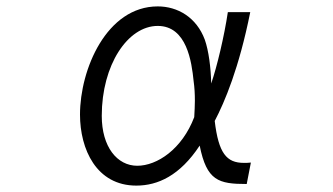

<svg xmlns="http://www.w3.org/2000/svg" viewBox="-20 -536 1040 600"><path d="M764 -28C756 -27 749 -27 742 -27C688 -27 663 -57 651 -158C682 -217 727 -323 762 -498H692C681 -424 658 -327 640 -275C639 -325 632 -378 620 -412C594 -482 535 -516 473 -516C313 -516 230 -319 230 -178C230 -70 281 44 406 44C473 44 542 13 604 -81C626 29 663 39 751 39ZM587 -170C549 -70 471 -18 409 -18C346 -18 298 -77 298 -174C298 -333 379 -455 473 -455C564 -455 579 -342 585 -283C588 -262 589 -242 589 -221C589 -205 588 -189 587 -170Z"/></svg>

Font: LINE Seed JP App_OTF Regular
Style: Regular
Weight: 400
Designer: LY Corporation & Fontrix & Fontworks
Version: Version 1.002